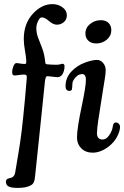

<svg xmlns="http://www.w3.org/2000/svg" viewBox="-20 -730 604 934"><path d="M97.7 -367.2Q84.5 -367.2 71.3 -365Q58.1 -362.8 53.2 -362.8Q45.4 -362.8 42.2 -366.2Q39.1 -369.6 39.1 -380.4Q39.1 -392.1 45.2 -407.7Q51.3 -423.3 60.5 -423.3Q65.9 -423.3 77.4 -421.1Q88.9 -418.9 100.6 -418.9Q103.5 -418.9 105 -419.7Q106.4 -420.4 107.2 -423.6Q107.9 -426.8 107.9 -433.1Q107.4 -449.7 101.6 -482.9Q95.7 -516.1 95.7 -540Q95.7 -614.7 139.2 -662.4Q182.6 -710 234.9 -710Q263.2 -710 284.2 -694.3Q305.2 -678.7 305.2 -655.8Q305.2 -634.8 290.5 -622.3Q275.9 -609.9 256.8 -609.9Q238.8 -609.9 218.3 -627.7Q197.8 -645.5 183.1 -645.5Q173.3 -645.5 165 -627.2Q156.7 -608.9 156.7 -593.3Q156.7 -568.8 165.5 -546.4Q174.3 -523.9 185.3 -494.9Q196.3 -465.8 199.7 -430.7Q199.7 -428.2 200.2 -426.3Q200.7 -424.3 200.9 -422.9Q201.2 -421.4 202.1 -420.4Q203.1 -419.4 203.4 -418.9Q203.6 -418.5 205.1 -418Q206.5 -417.5 207 -417.5Q207.5 -417.5 209.5 -417.2Q211.4 -417 211.9 -417Q231.9 -415 253.9 -415Q266.6 -415 273.9 -417.5Q281.2 -419.9 282.7 -419.9Q293.9 -419.9 293.9 -408.2Q293.9 -384.8 283.2 -367.7Q273.9 -354.5 259.3 -354.5Q252 -354.5 234.4 -356.9Q216.8 -359.4 209 -359.4Q202.1 -359.4 198.7 -335.4L182.6 -178.2Q158.2 49.8 150.4 129.9Q147.9 162.6 130.9 170.9Q109.4 184.1 66.4 184.1Q34.2 184.1 21.5 177Q8.8 169.9 8.8 153.8Q8.8 140.6 22.9 137.7Q34.7 134.3 35.2 134.3Q50.3 129.4 53.7 109.9Q55.7 98.1 61.8 61.8Q67.9 25.4 70.3 11Q72.8 -3.4 77.9 -37.4Q83 -71.3 85.9 -96.9Q88.9 -122.6 93 -161.9Q97.2 -201.2 101.1 -244.6L109.9 -347.2Q110.4 -354 110.1 -358.4Q109.9 -362.8 106.9 -365Q104 -367.2 97.7 -367.2ZM395.5 -566.9Q395.5 -595.2 418.5 -613.5Q441.4 -631.8 470.2 -631.8Q494.1 -631.8 507.8 -618.7Q521.5 -605.5 521.5 -583Q521.5 -555.7 499.5 -537.1Q477.5 -518.6 448.7 -518.6Q423.8 -518.6 409.7 -532Q395.5 -545.4 395.5 -566.9ZM378.4 -217.3Q397.9 -309.6 397.9 -341.8Q397.9 -368.7 380.9 -369.6Q366.2 -369.6 356 -361.3Q346.7 -354 339.8 -343.8Q333 -333.5 332.5 -326.2Q331.1 -297.9 329.6 -294.4Q326.2 -287.6 316.9 -287.6Q298.8 -289.1 298.8 -310.5Q298.8 -351.1 326.4 -381.1Q354 -411.1 394 -425.8Q429.2 -438.5 452.1 -438.5Q469.2 -438.5 481.7 -423.6Q494.1 -408.7 494.1 -389.6Q494.1 -379.9 492.9 -368.4Q491.7 -356.9 489.5 -344.5Q487.3 -332 481.7 -296.6Q476.1 -261.2 470.2 -223.1Q468.3 -209.5 464.1 -183.8Q460 -158.2 457.8 -143.1Q455.6 -127.9 453.6 -110.4Q451.7 -92.8 451.7 -82.5Q451.7 -51.3 479 -51.3Q497.6 -51.3 512 -73.2Q526.4 -95.2 528.3 -113.3Q530.8 -134.3 543.5 -134.3Q551.3 -134.3 557.6 -128.2Q564 -122.1 564 -112.8Q564 -93.8 550.5 -66.7Q537.1 -39.6 509.3 -17.6Q469.7 12.7 430.7 12.7Q396.5 12.7 375.5 -8.3Q354.5 -29.3 354.5 -60.5Q354.5 -105.5 378.4 -217.3Z"/></svg>

Font: Cooper* Medium
Style: Italic
Weight: 500
Italic angle: -7°
Designer: Owen Earl
Foundry: indestructible type*
Version: Version 0.001